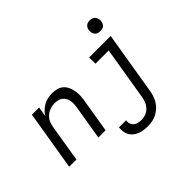

<svg xmlns="http://www.w3.org/2000/svg" viewBox="-191 -1046 1581 1581"><g transform="rotate(-45 600.0 -255.0)"><path d="M32 0 118 -520H202L188 -434Q201 -456 220.5 -474.5Q240 -493 263 -505.5Q286 -518 311 -523Q336 -528 361 -528Q389 -528 416 -520.5Q443 -513 462 -495.5Q481 -478 492 -453.5Q503 -429 507.5 -402Q512 -375 510.5 -347Q509 -319 504 -290L456 0H372L422 -302Q425 -321 425.5 -340Q426 -359 422.5 -376.5Q419 -394 410 -409.5Q401 -425 387 -435.5Q373 -446 355 -450.5Q337 -455 318 -455Q301 -455 283.5 -451.5Q266 -448 249.5 -440.5Q233 -433 218.5 -420.5Q204 -408 194 -393Q184 -378 178.5 -361Q173 -344 170 -327L116 0ZM729 223Q704 223 680 220Q656 217 635 208.5Q614 200 595.5 186Q577 172 566 152Q555 132 551.5 108.5Q548 85 551 61H634Q630 80 636 98.5Q642 117 656 129Q670 141 689.5 145Q709 149 728 149Q753 149 777.5 139.5Q802 130 820.5 110.5Q839 91 848.5 67Q858 43 862 18L939 -447H785L784 -520H1035L944 30Q940 55 931.5 80Q923 105 909 128Q895 151 874 170Q853 189 829 201Q805 213 779.5 218Q754 223 729 223ZM1003 -608Q988 -608 974.5 -613Q961 -618 953 -629.5Q945 -641 942.5 -655.5Q940 -670 942 -685Q944 -695 949.5 -705Q955 -715 963.5 -721.5Q972 -728 982.5 -730.5Q993 -733 1004 -733Q1019 -733 1032.5 -727.5Q1046 -722 1054 -710.5Q1062 -699 1065 -684.5Q1068 -670 1065 -655Q1063 -645 1057.5 -635Q1052 -625 1043.5 -618.5Q1035 -612 1024.5 -610Q1014 -608 1003 -608Z"/></g></svg>

Font: Iosevka Custom Oblique
Style: Regular
Weight: 400
Italic angle: -9°
Designer: Belleve Invis
Foundry: Belleve Invis
Version: Version 27.0.1